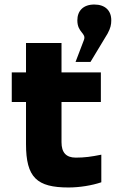

<svg xmlns="http://www.w3.org/2000/svg" viewBox="-20 -820 512 849"><path d="M315 -123C272 -123 252 -146 252 -191V-369H426V-500H252V-630H95V-500H32V-369H95V-183C95 -35 143 9 283 9C332 9 387 0 428 -14V-136C383 -127 354 -123 315 -123ZM314 -546H380L456 -672C469 -696 472 -712 472 -729V-731C472 -773 445 -800 397 -800C348 -800 322 -772 322 -730C322 -675 363 -674 351 -643Z"/></svg>

Font: LT Wave Text Black
Style: Regular
Weight: 900
Designer: Daniel Lyons
Version: Version 2.5 (Glyphs App)